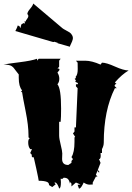

<svg xmlns="http://www.w3.org/2000/svg" viewBox="-22 -1073 760 1105"><path d="M125.5 -948.7Q126 -955.1 134.3 -964.8Q147.5 -981.9 135.3 -992.2Q135.7 -1004.4 151.1 -1022.2Q166.5 -1040 169.4 -1052.7L337.9 -910.2Q342.8 -906.2 356.7 -898.9Q370.6 -891.6 379.2 -886Q387.7 -880.4 393.6 -869.1Q399.4 -857.9 396.7 -846.7Q394 -835.4 387.5 -822.5Q380.9 -809.6 379.9 -804.2L309.6 -824.2V-826.7L289.6 -833Q288.6 -830.6 286.1 -831.1Q283.7 -831.5 280.3 -832L66.4 -894.5Q77.6 -915.5 80.1 -926.3L89.4 -922.9L95.7 -911.1L100.6 -932.1L112.8 -939.9L122.1 -938L118.7 -950.7ZM424.8 -9.3 441.4 -11.2 415 -22.5 389.2 0V-15.1Q387.2 -23.4 380.4 -23.4V-14.2Q378.4 -30.8 370.8 -40.5Q363.3 -50.3 344.2 -50.3Q339.8 -43.5 334.2 -43.5Q328.6 -43.5 327.1 -44.4L328.6 -24.9Q328.6 11.7 318.4 11.7Q311 -13.2 298.8 -22.5Q292.5 -22.5 290.5 -21.5L298.8 -12.7L278.8 3.4L260.3 -7.8Q260.3 -22 247.6 -26.4Q231.4 -32.7 200.7 -32.7Q200.7 -38.6 186.8 -102.8Q172.9 -167 171.9 -168.9Q169.9 -167 167.7 -167Q165.5 -167 162.8 -170.2Q160.2 -173.3 160.2 -176Q160.2 -178.7 162.1 -180.7L151.9 -192.4L162.1 -214.8H151.9Q141.1 -227.5 140.4 -250Q139.6 -272.5 149.4 -277.3L142.1 -282.2V-293Q142.1 -350.6 125.5 -432.9Q108.9 -515.1 105 -543H98.6L105 -553.2Q85.9 -575.2 85.9 -625V-644.5Q78.1 -653.8 69.1 -666Q60.1 -678.2 56.2 -682.9Q52.2 -687.5 44.4 -692.9Q32.2 -701.2 -2 -701.2Q16.6 -705.6 88.9 -714.6Q161.1 -723.6 191.4 -734.9V-723.6L200.7 -734.9H327.1L318.4 -723.6V-689L308.6 -678.2Q309.1 -678.7 312.5 -678.7Q320.3 -678.7 320.3 -671.4Q320.3 -669.4 318.4 -667.5L308.6 -655.3Q319.3 -638.7 319.3 -619.6Q319.3 -600.6 308.6 -587.9Q329.6 -563.5 329.6 -448.2Q329.6 -397.5 327.1 -372.1H318.4V-293Q318.4 -275.4 327.4 -239.5Q336.4 -203.6 336.4 -189.9L335.4 -158.2Q335.4 -123.5 371.1 -123.5L389.2 -135.7V-146.5L397.9 -157.2L389.2 -168.9Q406.7 -195.3 406.7 -256.8V-282.2L410.6 -285.2L397.9 -305.2L406.7 -315.9V-339.8H415L424.8 -565.4L415 -576.2V-587.9H424.8Q426.8 -590.3 426.8 -593Q426.8 -595.7 419.2 -598.4Q411.6 -601.1 411.6 -603.3Q411.6 -605.5 415 -610.4L406.7 -620.1L408.2 -619.6Q410.2 -619.6 412.6 -622.6Q415 -625.5 415 -627.4Q415 -629.4 413.1 -630.4Q425.3 -642.6 425.3 -674.3Q425.3 -706.1 424.8 -712.4L415 -723.6H468.3Q506.3 -723.6 556.6 -701.2L564.9 -712.4Q590.3 -712.4 640.1 -689.9Q689.9 -667.5 718.3 -667.5Q679.2 -644.5 639.2 -598.6L648.9 -589.4H647Q643.6 -589.4 640.6 -586.2Q637.7 -583 637.7 -580.1Q637.7 -577.1 639.2 -576.2L649.9 -565.4H639.2Q575.2 -438 575.2 -252.4Q575.2 -233.9 564.9 -214.8V-192.4H556.6L557.6 -178.2Q557.6 -157.2 547.9 -157.2L556.6 -135.7L539.1 -90.3Q540 -92.3 542.2 -92.3Q544.4 -92.3 546.9 -89.1Q549.3 -85.9 549.3 -83.3Q549.3 -80.6 547.9 -79.1L539.1 -90.3L529.8 -67.4L539.1 -56.6H529.8L511.7 -22.5V-11.2Q508.8 -10.3 493.2 -10.3Q477.5 -10.3 459.5 -22.5Q456.1 -13.2 448 -0.5Q439.9 12.2 432.6 12.7Z"/></svg>

Font: Butcherman Caps
Style: Regular
Weight: 400
Version: Version 001.003